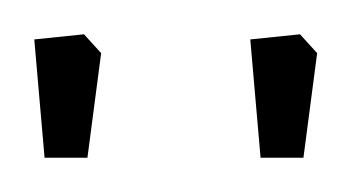

<svg xmlns="http://www.w3.org/2000/svg" viewBox="-20 -627 205 112"><path d="M0 -604 29 -607 39 -596 31 -535H6ZM126 -604 155 -607 165 -596 157 -535H132Z"/></svg>

Font: Grenze Thin
Style: Regular
Weight: 250
Designer: Renata Polastri
Foundry: Omnibus-Type
Version: Version 1.002; ttfautohint (v1.8)